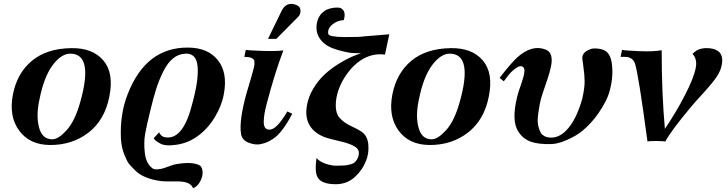

<svg xmlns="http://www.w3.org/2000/svg" viewBox="-20 -746 3843 1013"><path d="M557 -237Q533 -113 447 -46.5Q361 20 243 19Q136 18 81 -57Q26 -132 48 -247Q70 -360 148 -425Q226 -490 356 -492Q468 -494 525 -427.5Q582 -361 557 -237ZM403 -206Q476 -463 350 -463Q302 -462 257 -401Q212 -340 189 -225Q169 -137 186 -73.5Q203 -10 257 -11Q289 -12 332 -59.5Q375 -107 403 -206Z M1161 -250Q1150 -188 1113 -127Q1076 -66 1023 -28Q974 8 912.5 17.5Q851 27 823 10Q796 -5 791 -17L820 -48Q830 -23 857 -21Q949 -11 996 -205Q1029 -326 1022.5 -396Q1016 -466 958 -463Q921 -461 892.5 -437.5Q864 -414 841.5 -369Q819 -324 803.5 -275Q788 -226 771 -154Q753 -81 745.5 -38Q738 5 744 60Q750 115 782 140Q791 149 810.5 147.5Q830 146 845 141Q860 136 880 128.5Q900 121 910 120Q997 105 1036 128Q1048 139 1049 162.5Q1050 186 1035.5 212.5Q1021 239 998 247Q994 231 972 220Q949 210 901.5 211Q854 212 833 210Q733 197 689 149Q671 131 661 119Q651 107 636 70Q621 33 618 -14Q612 -145 654 -250Q750 -497 973 -495Q1078 -494 1130 -428Q1182 -362 1161 -250Z M1551 -655 1438 -541H1394L1466 -689Q1492 -740 1543 -720Q1565 -712 1565.5 -690Q1566 -668 1551 -655ZM1522 -146Q1496 -96 1470.5 -62.5Q1445 -29 1421.5 -14Q1398 1 1386 5.5Q1374 10 1357 14Q1329 21 1292 7Q1255 -7 1251 -44Q1242 -112 1279 -248Q1284 -265 1292 -292.5Q1300 -320 1305 -336.5Q1310 -353 1316 -376Q1322 -399 1322.5 -407Q1323 -415 1322 -426Q1314 -446 1269 -446L1277 -483Q1290 -480 1363.5 -477.5Q1437 -475 1475 -480Q1430 -362 1387 -198Q1379 -168 1375.5 -146.5Q1372 -125 1371.5 -104Q1371 -83 1379 -72Q1387 -61 1404 -62Q1441 -64 1496 -158Z M2034 -565 2011 -458Q1942 -467 1882 -427Q1843 -401 1812 -358Q1781 -315 1766 -271.5Q1751 -228 1751.5 -187.5Q1752 -147 1771 -125Q1795 -98 1833 -80.5Q1871 -63 1889 -50Q1920 -28 1923.5 19Q1927 66 1910 105Q1893 150 1852.5 187.5Q1812 225 1753 226Q1674 226 1655 188Q1647 173 1646 148Q1645 123 1648 106L1650 88Q1666 107 1700 118.5Q1734 130 1764 128Q1766 128 1784 127.5Q1802 127 1810.5 125.5Q1819 124 1833 120Q1847 116 1856 106Q1865 96 1870 82Q1881 47 1856 30Q1831 13 1785 2Q1713 -15 1696 -21Q1579 -66 1599 -188Q1607 -236 1633.5 -279.5Q1660 -323 1692.5 -353Q1725 -383 1764 -407.5Q1803 -432 1832.5 -445Q1862 -458 1885 -465Q1869 -465 1842.5 -466Q1816 -467 1760 -483Q1704 -499 1677 -530Q1645 -566 1650.5 -614.5Q1656 -663 1692 -688Q1704 -697 1724 -702Q1744 -707 1764 -706Q1784 -705 1793.5 -688.5Q1803 -672 1794 -640Q1758 -638 1732.5 -616Q1707 -594 1712 -567Q1716 -551 1798 -550.5Q1880 -550 1899 -554Z M2559 -237Q2535 -113 2449 -46.5Q2363 20 2245 19Q2138 18 2083 -57Q2028 -132 2050 -247Q2072 -360 2150 -425Q2228 -490 2358 -492Q2470 -494 2527 -427.5Q2584 -361 2559 -237ZM2405 -206Q2478 -463 2352 -463Q2304 -462 2259 -401Q2214 -340 2191 -225Q2171 -137 2188 -73.5Q2205 -10 2259 -11Q2291 -12 2334 -59.5Q2377 -107 2405 -206Z M3176 -213Q3142 -147 3098 -99Q3054 -51 3013 -28.5Q2972 -6 2941 4Q2910 14 2887 14Q2821 16 2780.5 1.5Q2740 -13 2715 -51Q2677 -109 2709 -237Q2712 -250 2719 -271Q2726 -292 2732 -309Q2738 -326 2742.5 -343.5Q2747 -361 2747 -373.5Q2747 -386 2740 -392Q2726 -404 2700.5 -385.5Q2675 -367 2657 -342L2638 -317L2616 -335Q2673 -410 2711 -445Q2789 -513 2860 -484Q2882 -475 2888 -451.5Q2894 -428 2887 -395Q2880 -362 2869 -330Q2858 -298 2845 -259.5Q2832 -221 2828 -198Q2818 -143 2817 -116Q2816 -89 2825 -64Q2830 -51 2834.5 -43Q2839 -35 2853 -27.5Q2867 -20 2889 -20Q2938 -20 2981 -73Q3024 -126 3052 -225Q3065 -283 3064.5 -318Q3064 -353 3058 -393.5Q3052 -434 3052 -440Q3053 -470 3089 -484Q3101 -492 3129 -490Q3157 -488 3175 -477Q3202 -459 3208.5 -408Q3215 -357 3205 -303Q3195 -249 3176 -213Z M3789 -409Q3784 -375 3762 -342Q3740 -309 3692 -256.5Q3644 -204 3625 -181Q3521 -57 3490 1Q3481 -2 3443 -2Q3405 -2 3396 0Q3349 -351 3331 -408Q3329 -416 3325 -422Q3321 -428 3317 -432Q3313 -436 3307 -439Q3301 -442 3297 -443.5Q3293 -445 3285 -445.5Q3277 -446 3274.5 -446Q3272 -446 3263.5 -446Q3255 -446 3254 -446L3262 -483Q3278 -479 3354 -476Q3430 -473 3471 -481Q3471 -254 3488 -66Q3545 -150 3593 -242.5Q3641 -335 3651 -389Q3654 -404 3653 -416Q3652 -428 3649 -436.5Q3646 -445 3642.5 -450.5Q3639 -456 3636 -459L3634 -462L3637 -465Q3640 -468 3645 -472Q3650 -476 3657 -480.5Q3664 -485 3675.5 -488Q3687 -491 3700 -492Q3746 -494 3771 -474.5Q3796 -455 3789 -409Z"/></svg>

Font: GFS Artemisia
Style: Bold Italic
Weight: 700
Italic angle: -12°
Designer: Designed by Takis Katsoulidis and George D. Matthiopoulos.
Foundry: Designed by Takis Katsoulidis and George D. Matthiopoulos.
Version: Version 1.0